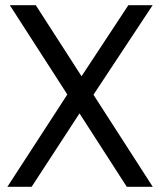

<svg xmlns="http://www.w3.org/2000/svg" viewBox="-20 -720 617 740"><path d="M17.8 -700H117.9L568.8 0H468.7ZM257.1 -382.9 330.2 -350.1 101.9 0H8.4ZM249.9 -358.7 474.7 -700H568.3L322.2 -327.6Z"/></svg>

Font: Pathway Extreme 8pt Thin
Style: Regular
Weight: 100
Version: Version 1.001;gftools[0.9.26]